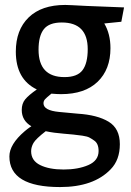

<svg xmlns="http://www.w3.org/2000/svg" viewBox="-20 -557 530 777"><path d="M244 -537Q260 -537 271.5 -536Q283 -535 330 -533Q469 -527 482 -527L471 -469L402 -462Q427 -420 427 -362Q427 -276 375 -226Q323 -176 227 -176Q212 -176 188 -178Q168 -162 162 -155Q156 -148 156 -139Q156 -110 219 -104L294 -97Q374 -92 419.5 -64.5Q465 -37 465 26.5Q465 90 428 128Q359 200 223 200Q18 200 18 76Q18 27 80 -26Q87 -32 90.5 -34.5Q94 -37 100 -41.5Q106 -46 107 -46Q68 -69 68 -112Q68 -138 82 -155Q96 -172 129 -195Q44 -236 44 -348Q44 -436 96 -486.5Q148 -537 244 -537ZM379 54Q379 23 360 11Q350 4 341.5 -0.5Q333 -5 313 -8Q277 -13 237.5 -16Q198 -19 165 -26Q125 5 115.5 21.5Q106 38 106 55Q106 93 142.5 111Q179 129 237.5 129Q296 129 337.5 111Q379 93 379 54ZM230 -466Q179 -466 157.5 -439Q136 -412 136 -356Q136 -245 241 -245Q293 -245 314 -273Q335 -301 335 -358Q335 -466 230 -466Z"/></svg>

Font: Magra
Style: Regular
Weight: 400
Designer: Viviana Monsalve
Foundry: Viviana Monsalve
Version: Version 1.001